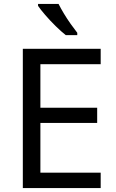

<svg xmlns="http://www.w3.org/2000/svg" viewBox="-20 -964 596 984"><path d="M496 0H97V-714H496V-635H187V-412H478V-334H187V-79H496ZM280 -944Q291 -922 307.5 -894.5Q324 -867 342.5 -841Q361 -815 376 -796V-784H317Q294 -802 265 -830.5Q236 -859 211.5 -887.5Q187 -916 175 -934V-944Z"/></svg>

Font: Noto Sans Takri
Style: Regular
Weight: 400
Designer: Monotype Design Team
Foundry: Monotype Imaging Inc.
Version: Version 2.003; ttfautohint (v1.8.4.7-5d5b)